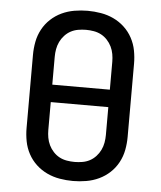

<svg xmlns="http://www.w3.org/2000/svg" viewBox="-53 -789 707 844"><g transform="rotate(5 300.0 -367.5)"><path d="M300 8Q271 8 241.5 3Q212 -2 185.5 -14.5Q159 -27 137.5 -47Q116 -67 102 -93Q88 -119 82.5 -148Q77 -177 77 -206V-529Q77 -558 82.5 -587Q88 -616 102 -642Q116 -668 137.5 -688Q159 -708 185.5 -720.5Q212 -733 241.5 -738Q271 -743 300 -743Q329 -743 358.5 -738Q388 -733 414.5 -720.5Q441 -708 462.5 -688Q484 -668 498 -642Q512 -616 517.5 -587Q523 -558 523 -529V-206Q523 -177 517.5 -148Q512 -119 498 -93Q484 -67 462.5 -47Q441 -27 414.5 -14.5Q388 -2 358.5 3Q329 8 300 8ZM427 -406V-529Q427 -546 424 -563Q421 -580 413.5 -595.5Q406 -611 394 -624Q382 -637 367 -645Q352 -653 334.5 -656Q317 -659 300 -659Q283 -659 265.5 -656Q248 -653 233 -645Q218 -637 206 -624Q194 -611 186.5 -595.5Q179 -580 176 -563Q173 -546 173 -529V-406ZM300 -76Q317 -76 334.5 -79Q352 -82 367 -90Q382 -98 394 -111Q406 -124 413.5 -139.5Q421 -155 424 -172Q427 -189 427 -206V-329H173V-206Q173 -189 176 -172Q179 -155 186.5 -139.5Q194 -124 206 -111Q218 -98 233 -90Q248 -82 265.5 -79Q283 -76 300 -76Z"/></g></svg>

Font: Iosevka Fixed Medium Extended
Style: Regular
Weight: 500
Width: 7
Monospace: yes
Designer: Belleve Invis
Foundry: Belleve Invis
Version: Version 24.1.1; ttfautohint (v1.8.4)